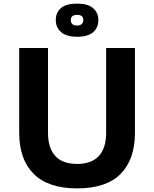

<svg xmlns="http://www.w3.org/2000/svg" viewBox="-20 -1023 851 1060"><path d="M86 0ZM86 -290V-758H245V-290Q245 -205 285.5 -161.5Q326 -118 406 -118Q485 -118 525.5 -161.5Q566 -205 566 -290V-758H725V-290Q725 -143 646 -63Q567 17 406 17Q246 17 166 -63Q86 -143 86 -290ZM288 -912Q288 -954 316.5 -978.5Q345 -1003 406 -1003Q465 -1003 494 -978Q523 -953 523 -912Q523 -870 494 -845Q465 -820 406 -820Q347 -820 317.5 -845.5Q288 -871 288 -912ZM440 -912Q440 -941 406 -941Q371 -941 371 -912Q371 -882 406 -882Q422 -882 431 -890Q440 -898 440 -912Z"/></svg>

Font: Biryani ExtraBold
Style: Regular
Weight: 800
Designer: Dan Reynolds and Mathieu Reguer
Foundry: Dan Reynolds and Mathieu Reguer
Version: Version 1.004; ttfautohint (v1.1) -l 5 -r 5 -G 72 -x 0 -D la